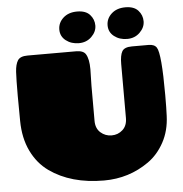

<svg xmlns="http://www.w3.org/2000/svg" viewBox="-61 -975 1007 1054"><g transform="rotate(-5 442.5 -448.5)"><path d="M448 -595 446 -504V-311Q446 -269 472 -246Q498 -223 533 -223Q568 -223 593.5 -246Q619 -269 619 -311V-609Q619 -656 631.5 -678Q644 -700 686 -700H778Q810 -700 822 -681Q845 -647 845 -418Q845 -343 843 -303Q840 -222 805.5 -158.5Q771 -95 717 -57Q608 20 470 20Q288 20 169 -65Q109 -108 74.5 -179.5Q40 -251 39 -346Q38 -393 38 -484.5Q38 -576 40.5 -616.5Q43 -657 56.5 -678.5Q70 -700 111 -700H378Q418 -700 431 -679Q448 -652 448 -595ZM297 -826.5Q297 -864 326 -890.5Q355 -917 402.5 -917Q450 -917 473 -891.5Q496 -866 496 -832Q496 -798 468 -770.5Q440 -743 398 -743Q356 -743 326.5 -766Q297 -789 297 -826.5ZM563 -826.5Q563 -864 592 -890.5Q621 -917 668.5 -917Q716 -917 739 -891.5Q762 -866 762 -832Q762 -798 734 -770.5Q706 -743 664 -743Q622 -743 592.5 -766Q563 -789 563 -826.5Z"/></g></svg>

Font: Chango
Style: Regular
Weight: 400
Designer: Manuel Lupez
Foundry: Fontstage
Version: Version 1.001